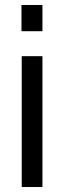

<svg xmlns="http://www.w3.org/2000/svg" viewBox="-20 -749 262 769"><path d="M150 -524V0H67V-524ZM150 -729V-624H66V-729Z"/></svg>

Font: Ekushey Amar Bangla
Style: Regular
Weight: 400
Designer: Al Mamun Sumon
Foundry: Al Mamun Sumon
Version: Version 1.0